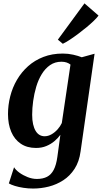

<svg xmlns="http://www.w3.org/2000/svg" viewBox="-20 -868 605 1140"><path d="M458.5 30.5Q450.5 91.5 423 134Q395.5 176.5 355.8 202.2Q316 228 269.8 239.8Q223.5 251.5 176.5 251.5Q147.5 251.5 119.5 247.2Q91.5 243 68.8 236Q46 229 32.5 221L63.5 125Q72.5 140.5 94.2 156.5Q116 172.5 143.8 183.5Q171.5 194.5 199 194.5Q234.5 194.5 259.2 181.8Q284 169 299 140.2Q314 111.5 320.5 64L338.5 -67.5Q324 -47.5 303 -29.8Q282 -12 254.8 -0.8Q227.5 10.5 194 10.5Q140.5 10.5 103.2 -14.8Q66 -40 46.8 -85.2Q27.5 -130.5 27.5 -190.5Q27.5 -244 40.8 -296.2Q54 -348.5 80.8 -394.2Q107.5 -440 146.8 -475Q186 -510 237.8 -530Q289.5 -550 353.5 -550Q385 -550 414.8 -543.2Q444.5 -536.5 465.5 -528L541.5 -549ZM398.5 -484.5Q389.5 -492 376 -496.8Q362.5 -501.5 345 -501.5Q306.5 -501.5 277.5 -481.5Q248.5 -461.5 228 -428Q207.5 -394.5 195.2 -353.2Q183 -312 177 -268.8Q171 -225.5 171 -187Q171 -154.5 176.5 -130.5Q182 -106.5 191.8 -90.5Q201.5 -74.5 215 -66.8Q228.5 -59 245 -59Q266 -59 286 -70.5Q306 -82 322 -100Q338 -118 347 -137.5ZM323.5 -632.5 481.5 -848 565 -775.5Q556.5 -763.5 538 -745.5Q519.5 -727.5 495.5 -707.5Q471.5 -687.5 445.5 -668Q419.5 -648.5 395.2 -632.5Q371 -616.5 353 -608Z"/></svg>

Font: Merriweather 60pt
Style: Bold Italic
Weight: 700
Italic angle: -7.8°
Version: Version 2.101